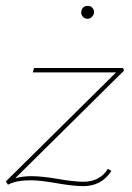

<svg xmlns="http://www.w3.org/2000/svg" viewBox="-21 -625 452 655"><path d="M278 -561Q268 -561 262 -567.5Q256 -574 256 -583Q258 -605 279 -605Q288 -605 294 -598.5Q300 -592 300 -582Q299 -574 292.5 -567.5Q286 -561 278 -561ZM263 -5Q320 -5 347 -49L359 -42Q326 10 263 10Q229 10 172.5 0Q116 -10 83 -10Q36 -10 6 5L-1 -6L375 -378H91L95 -393H399L402 -384L31 -17Q56 -24 86 -24Q122 -24 177 -14.5Q232 -5 263 -5Z"/></svg>

Font: EauTestInfant Thin
Style: Italic
Weight: 250
Italic angle: -12°
Designer: Christian Thalmann (Catharsis Fonts)
Version: Version 0.001;PS 000.001;hotconv 1.0.88;makeotf.lib2.5.64775